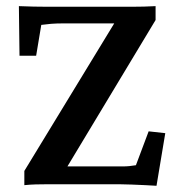

<svg xmlns="http://www.w3.org/2000/svg" viewBox="-20 -595 570 620"><path d="M485.4 4.9Q470.7 3.9 449.2 2.9Q427.7 2 405.3 1Q382.8 0 366.2 0H132.8Q113.3 0 95.2 0.5Q77.1 1 58.6 2.9V-43L372.1 -557.6V-519.5H188.5Q162.1 -519.5 145 -518.1Q127.9 -516.6 113.3 -514.6L96.7 -415H43L41 -575.2Q63.5 -574.2 88.4 -573.7Q113.3 -573.2 131.8 -573.2H407.2Q425.8 -573.2 444.8 -573.7Q463.9 -574.2 482.4 -575.2V-530.3L174.8 -19.5V-57.6H376Q387.7 -57.6 397.5 -58.6Q407.2 -59.6 418.9 -61.5L460 -170.9L513.7 -165Z"/></svg>

Font: Crimson Pro ExtraLight SemiBold
Style: Regular
Weight: 600
Version: Version 1.002